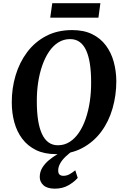

<svg xmlns="http://www.w3.org/2000/svg" viewBox="-20 -938 761 1181"><path d="M323.5 10Q252.5 10 201.2 -15.2Q150 -40.5 117 -84.2Q84 -128 68.2 -185.5Q52.5 -243 52.5 -307.5Q52 -394 75.8 -473.8Q99.5 -553.5 146.5 -616.5Q193.5 -679.5 263 -716.2Q332.5 -753 424 -753Q495.5 -753 547 -727.8Q598.5 -702.5 631.2 -658.5Q664 -614.5 679.5 -558Q695 -501.5 695.5 -439Q695.5 -351.5 672.2 -270.8Q649 -190 602 -127Q555 -64 485.2 -27Q415.5 10 323.5 10ZM336 -44.5Q376 -44.5 408.2 -65Q440.5 -85.5 465.5 -122.2Q490.5 -159 507.2 -208Q524 -257 532.5 -314.2Q541 -371.5 540.5 -433Q540.5 -495.5 533 -544.8Q525.5 -594 510 -628Q494.5 -662 470 -679.8Q445.5 -697.5 411 -697.5Q371.5 -697.5 339 -677.2Q306.5 -657 281.8 -620.5Q257 -584 240 -535.2Q223 -486.5 214.5 -430Q206 -373.5 206.5 -313Q206.5 -249.5 214.2 -199.5Q222 -149.5 237.8 -115Q253.5 -80.5 278 -62.5Q302.5 -44.5 336 -44.5ZM316 222.5Q269.5 222 247 201.2Q224.5 180.5 224.5 151Q224.5 119.5 240 94Q255.5 68.5 280 48Q304.5 27.5 332 11.2Q359.5 -5 383.5 -17.5L410 -27.5L433 -14.5Q404.5 5 383 25.8Q361.5 46.5 350 67.5Q338.5 88.5 338 108.5Q337.5 128.5 346.5 136Q355.5 143.5 370 143.5Q389.5 143.5 406.8 134.2Q424 125 443 109.5L458 156Q438.5 179.5 402.2 201Q366 222.5 316 222.5ZM301.5 -918.5H597.5L585.5 -829.5H289Z"/></svg>

Font: Merriweather 28pt
Style: Bold Italic
Weight: 700
Italic angle: -7.8°
Version: Version 2.101